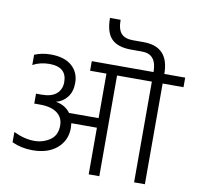

<svg xmlns="http://www.w3.org/2000/svg" viewBox="-94 -990 1116 1087"><g transform="rotate(10 464.5 -446.5)"><path d="M809 -634C809 -738.7 760 -791 662 -791H601C570.3 -791 547.8 -798.8 533.5 -814.5C519.2 -830.2 512 -856.3 512 -893H451C451 -837.7 463 -797.8 487 -773.5C511 -749.2 548.7 -737 600 -737H663C719 -737 747 -702.7 747 -634H392V-579H486V-323H316C296 -350.3 268 -366.7 232 -372C258 -378.7 279.3 -392.7 296 -414C312.7 -435.3 321 -462.7 321 -496C321 -536.7 306.8 -569.3 278.5 -594C250.2 -618.7 209.7 -631 157 -631C123.7 -631 92.7 -625 64 -613V-554C92 -569.3 123.7 -577 159 -577C225.7 -577 259 -548 259 -490C259 -462 249.5 -439.7 230.5 -423C211.5 -406.3 183.3 -398 146 -398H113V-341H146C188.7 -341 221.5 -332.5 244.5 -315.5C267.5 -298.5 279 -274.7 279 -244C279 -206 265.7 -178 239 -160C212.3 -142 182.3 -133 149 -133C111 -133 71.3 -143 30 -163V-104C66 -87.3 105.3 -79 148 -79C207.3 -79 254.3 -94 289 -124C323.7 -154 341 -193 341 -241C341 -247 340.3 -256 339 -268H486V0H547V-579H747V0H809V-579H929V-634Z"/></g></svg>

Font: Hind Light
Style: Regular
Weight: 300
Designer: Manushi Parikh, Satya Rajpurohit
Foundry: Indian Type Foundry
Version: Version 1.201;PS 1.0;hotconv 1.0.78;makeotf.lib2.5.61930; tt